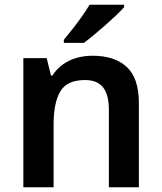

<svg xmlns="http://www.w3.org/2000/svg" viewBox="-20 -786 678 806"><path d="M369 -552Q461 -552 512 -505Q563 -458 563 -353V0H437V-327Q437 -389 412.5 -419.5Q388 -450 337 -450Q261 -450 233 -402Q205 -354 205 -264V0H78V-542H176L194 -469H200Q218 -497 244 -515.5Q270 -534 301.5 -543Q333 -552 369 -552ZM501 -756Q489 -742 468 -722Q447 -702 422.5 -680.5Q398 -659 374.5 -639.5Q351 -620 332 -606H248V-619Q264 -638 284 -663.5Q304 -689 323.5 -716.5Q343 -744 356 -766H501Z"/></svg>

Font: Noto Sans Khmer SemiBold
Style: Regular
Weight: 600
Version: Version 2.003